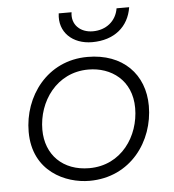

<svg xmlns="http://www.w3.org/2000/svg" viewBox="-52 -768 741 820"><g transform="rotate(-5 318.5 -358.0)"><path d="M299 4C476 4 579 -142 579 -293C579 -428 488 -524 336 -524C162 -524 58 -378 58 -227C58 -56 198 4 299 4ZM303 -50C190 -50 117 -123 117 -231C117 -351 198 -470 335 -470C432 -470 520 -409 520 -289C520 -169 441 -50 303 -50ZM362 -585C457 -585 519 -637 532 -720H478C469 -665 425 -631 369 -631C314 -631 277 -668 285 -720H230C219 -640 278 -585 362 -585Z"/></g></svg>

Font: Fixel Display Light
Style: Italic
Weight: 300
Italic angle: -10°
Designer: AlfaBravo + MacPaw
Foundry: Kyrylo Tkachov, Marchela Mozhyna, Serhii Makarenko, Maria Weinstein, Zakhar Kryvoshyya
Version: Version 1.210;Glyphs 3.2 (3217)